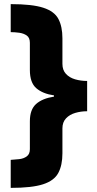

<svg xmlns="http://www.w3.org/2000/svg" viewBox="-20 -744 473 932"><path d="M32 32Q52 31 73.5 28.5Q95 26 110 15Q125 4 125 -20V-155Q125 -212 155 -239Q185 -266 242 -275V-281Q187 -289 156 -316Q125 -343 125 -404V-536Q125 -561 110 -571.5Q95 -582 73.5 -585Q52 -588 32 -588V-724Q136 -724 190 -706.5Q244 -689 263.5 -652Q283 -615 283 -558V-434Q283 -404 300 -385.5Q317 -367 344.5 -359Q372 -351 403 -351V-204Q373 -204 345.5 -196Q318 -188 300.5 -169.5Q283 -151 283 -121V0Q283 58 263 95.5Q243 133 189 150.5Q135 168 32 168Z"/></svg>

Font: Noto Sans Thaana Black
Style: Regular
Weight: 900
Designer: David Williams
Foundry: Google Inc.
Version: Version 3.001; ttfautohint (v1.8.4.7-5d5b)